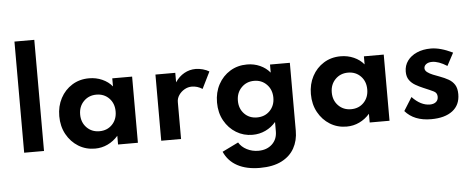

<svg xmlns="http://www.w3.org/2000/svg" viewBox="-64 -1033 3645 1480"><g transform="rotate(-5 1758.0 -292.5)"><path d="M90.5 0H244V-860H90.5Z M638 16Q690.5 16 736.2 -5.8Q782 -27.5 817 -67.5V0H970.5V-512H817V-449.5Q786.5 -486.5 739.5 -507.2Q692.5 -528 638 -528Q564 -528 506.8 -492.2Q449.5 -456.5 417 -395.2Q384.5 -334 384.5 -257Q384.5 -178 418.5 -116.2Q452.5 -54.5 509.8 -19.2Q567 16 638 16ZM683.5 -114.5Q624 -114.5 585 -154.5Q546 -194.5 546 -256Q546 -317.5 585.2 -357.5Q624.5 -397.5 683.5 -397.5Q743 -397.5 781.8 -357.8Q820.5 -318 820.5 -256Q820.5 -194 782 -154.2Q743.5 -114.5 683.5 -114.5Z M1151 0H1304.5V-286Q1304.5 -314.5 1321.2 -339.2Q1338 -364 1364.8 -379.5Q1391.5 -395 1421.5 -395Q1465 -395 1503.5 -370L1567.5 -499.5Q1547.5 -512 1518.8 -520Q1490 -528 1463 -528Q1415.5 -528 1374.2 -504.8Q1333 -481.5 1304.5 -438.5V-512H1151Z M1891.5 275Q1993 275 2059.2 241.2Q2125.5 207.5 2158.2 148.5Q2191 89.5 2191 14V-512H2037.5V-449.5Q2007 -486.5 1961 -507.2Q1915 -528 1861 -528Q1787 -528 1729.2 -492.5Q1671.5 -457 1638.2 -395.5Q1605 -334 1605 -256Q1605 -176.5 1639.2 -115Q1673.5 -53.5 1730.5 -18.8Q1787.5 16 1857 16Q1910.5 16 1957.2 -6Q2004 -28 2037.5 -67.5V4.5Q2037.5 66.5 1996.8 104.5Q1956 142.5 1891 142.5Q1843 142.5 1802 121.5Q1761 100.5 1740 65L1615 126Q1647.5 199.5 1717.8 237.2Q1788 275 1891.5 275ZM1903 -114.5Q1843 -114.5 1804.8 -154.2Q1766.5 -194 1766.5 -255Q1766.5 -317 1805.8 -357.2Q1845 -397.5 1904 -397.5Q1963 -397.5 2002 -357.2Q2041 -317 2041 -255Q2041 -194 2002.2 -154.2Q1963.5 -114.5 1903 -114.5Z M2585 16Q2637.5 16 2683.2 -5.8Q2729 -27.5 2764 -67.5V0H2917.5V-512H2764V-449.5Q2733.5 -486.5 2686.5 -507.2Q2639.5 -528 2585 -528Q2511 -528 2453.8 -492.2Q2396.5 -456.5 2364 -395.2Q2331.5 -334 2331.5 -257Q2331.5 -178 2365.5 -116.2Q2399.5 -54.5 2456.8 -19.2Q2514 16 2585 16ZM2630.5 -114.5Q2571 -114.5 2532 -154.5Q2493 -194.5 2493 -256Q2493 -317.5 2532.2 -357.5Q2571.5 -397.5 2630.5 -397.5Q2690 -397.5 2728.8 -357.8Q2767.5 -318 2767.5 -256Q2767.5 -194 2729 -154.2Q2690.5 -114.5 2630.5 -114.5Z M3239 16Q3345 16 3404.2 -29.2Q3463.5 -74.5 3463.5 -158Q3463.5 -203.5 3446.5 -230.8Q3429.5 -258 3399.8 -275Q3370 -292 3331.5 -306Q3308 -314.5 3282.2 -324.8Q3256.5 -335 3238.8 -348.5Q3221 -362 3221 -379.5Q3221 -398.5 3238 -411Q3255 -423.5 3283.5 -423.5Q3334 -423.5 3399 -382L3451.5 -480.5Q3356.5 -527 3282.5 -527Q3221.5 -527 3174.8 -506.5Q3128 -486 3101.5 -449.8Q3075 -413.5 3075 -366Q3075 -326.5 3092.8 -301.2Q3110.5 -276 3139 -259.5Q3167.5 -243 3198.5 -230Q3252.5 -207.5 3278 -194.8Q3303.5 -182 3303.5 -152.5Q3303.5 -126 3285.8 -111.8Q3268 -97.5 3239 -97.5Q3168 -97.5 3102 -167.5L3037.5 -64.5Q3106.5 16 3239 16Z"/></g></svg>

Font: Spartan
Style: Bold
Weight: 700
Designer: Matt Bailey, Mirko Velimirovic
Foundry: Matt Bailey
Version: Version 1.003; ttfautohint (v1.8.3)